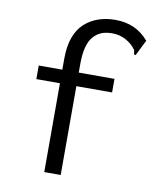

<svg xmlns="http://www.w3.org/2000/svg" viewBox="-78 -732 655 794"><g transform="rotate(10 250.0 -335.5)"><path d="M343 -671Q430 -671 483 -608L450 -542Q442 -542 442 -550Q442 -558 440 -562Q424 -585 397.5 -599.5Q371 -614 340 -614Q314 -614 295 -606.5Q276 -599 261 -582Q246 -565 238.5 -536Q231 -507 231 -465V-430H381V-373H231V0H162V-373H63V-430H162V-475Q162 -528 175.5 -565.5Q189 -603 214.5 -626Q240 -649 272.5 -660Q305 -671 343 -671Z"/></g></svg>

Font: InconsolataGo
Style: Regular
Weight: 400
Designer: Raph Levien, Kirill Tkachev
Foundry: Cyreal
Version: Version 1.013